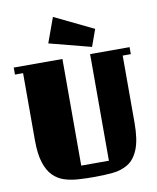

<svg xmlns="http://www.w3.org/2000/svg" viewBox="-95 -938 837 1025"><g transform="rotate(-10 324.0 -425.0)"><path d="M274 -57H424V-635H638V-597H594V-234Q594 -141 573 -89.5Q552 -38 515.5 -16Q479 6 432.5 10.5Q386 15 334 15Q290 15 248.5 12.5Q207 10 172 -1Q137 -12 110.5 -38.5Q84 -65 69 -112Q54 -159 54 -234V-597H10V-635H274ZM263 -865 474 -763 441 -671 214 -730Z"/></g></svg>

Font: Unlock
Style: Regular
Weight: 400
Designer: Eduardo Rodriguez Tunni
Foundry: Eduardo Rodriguez Tunni
Version: Version 1.003; ttfautohint (v1.8.4.7-5d5b);gftools[0.9.23]